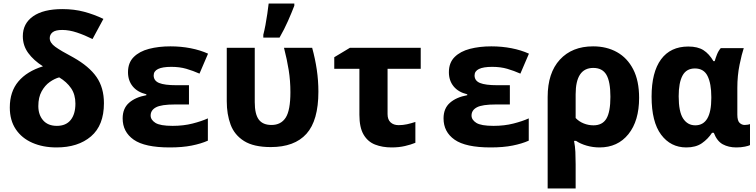

<svg xmlns="http://www.w3.org/2000/svg" viewBox="-20 -817 4240 1077"><path d="M297 10Q221 10 161.5 -16Q102 -42 68.5 -92Q35 -142 35 -214Q35 -303 83 -360Q131 -417 221 -445Q169 -478 138.5 -519.5Q108 -561 108 -614Q108 -685 165.5 -725.5Q223 -766 330 -766Q396 -766 452 -751Q508 -736 560 -711L499 -598Q455 -620 411.5 -634.5Q368 -649 329 -649Q291 -649 275 -636Q259 -623 259 -603Q259 -577 290 -554.5Q321 -532 391 -495Q480 -445 521.5 -385Q563 -325 563 -238Q563 -114 490.5 -52Q418 10 297 10ZM299 -111Q350 -111 376.5 -144Q403 -177 403 -236Q403 -287 378.5 -322.5Q354 -358 312 -383Q286 -376 259 -357Q232 -338 213.5 -304.5Q195 -271 195 -222Q195 -173 222 -142Q249 -111 299 -111Z M932 10Q792 10 730 -33.5Q668 -77 668 -153Q668 -209 704 -240.5Q740 -272 801 -283V-288Q751 -300 724.5 -332.5Q698 -365 698 -412Q698 -465 730 -497Q762 -529 816 -543Q870 -557 936 -557Q995 -557 1049 -546.5Q1103 -536 1147 -516L1099 -404Q1063 -420 1025.5 -431Q988 -442 941 -442Q842 -442 842 -394Q842 -364 872.5 -351.5Q903 -339 970 -339H1040V-231H961Q885 -231 855 -215Q825 -199 825 -169Q825 -145 851.5 -128Q878 -111 948 -111Q1009 -111 1060 -124Q1111 -137 1146 -153V-28Q1108 -11 1055.5 -0.5Q1003 10 932 10Z M1499 8Q1403 8 1349 -26Q1295 -60 1273.5 -118Q1252 -176 1252 -249V-549H1409V-244Q1409 -177 1431.5 -146.5Q1454 -116 1503 -116Q1556 -116 1582.5 -157Q1609 -198 1609 -300Q1609 -364 1599.5 -423.5Q1590 -483 1573 -549H1731Q1748 -487 1757 -426Q1766 -365 1766 -303Q1766 -141 1699 -66.5Q1632 8 1499 8ZM1457 -622Q1463 -645 1469 -676.5Q1475 -708 1479.5 -740Q1484 -772 1487 -797H1631V-785Q1616 -746 1595.5 -699.5Q1575 -653 1548 -606H1457Z M2177 10Q2125 10 2084 -6Q2043 -22 2019.5 -62Q1996 -102 1996 -173V-431H1855V-496L1943 -549H2340V-431H2154V-177Q2154 -146 2171 -130.5Q2188 -115 2216 -115Q2240 -115 2263 -120Q2286 -125 2310 -133V-16Q2286 -6 2252 2Q2218 10 2177 10Z M2732 10Q2592 10 2530 -33.5Q2468 -77 2468 -153Q2468 -209 2504 -240.5Q2540 -272 2601 -283V-288Q2551 -300 2524.5 -332.5Q2498 -365 2498 -412Q2498 -465 2530 -497Q2562 -529 2616 -543Q2670 -557 2736 -557Q2795 -557 2849 -546.5Q2903 -536 2947 -516L2899 -404Q2863 -420 2825.5 -431Q2788 -442 2741 -442Q2642 -442 2642 -394Q2642 -364 2672.5 -351.5Q2703 -339 2770 -339H2840V-231H2761Q2685 -231 2655 -215Q2625 -199 2625 -169Q2625 -145 2651.5 -128Q2678 -111 2748 -111Q2809 -111 2860 -124Q2911 -137 2946 -153V-28Q2908 -11 2855.5 -0.5Q2803 10 2732 10Z M3052 -273Q3052 -408 3120.5 -482.5Q3189 -557 3307 -557Q3383 -557 3441 -524.5Q3499 -492 3532 -428Q3565 -364 3565 -268Q3565 -139 3505 -64.5Q3445 10 3343 10Q3306 10 3271 0Q3236 -10 3211 -27H3200Q3206 4 3207.5 35Q3209 66 3209 104V240H3052ZM3309 -114Q3359 -114 3381.5 -151.5Q3404 -189 3404 -274Q3404 -359 3381.5 -397.5Q3359 -436 3308 -436Q3209 -436 3209 -288V-155Q3228 -135 3254.5 -124.5Q3281 -114 3309 -114Z M3830 10Q3742 10 3688.5 -61.5Q3635 -133 3635 -275Q3635 -412 3688 -484Q3741 -556 3841 -556Q3894 -556 3926 -535.5Q3958 -515 3982 -474H3989Q3994 -492 4002 -512Q4010 -532 4023 -547H4152Q4141 -515 4128.5 -454Q4116 -393 4116 -324V-174Q4116 -140 4128.5 -128Q4141 -116 4157 -116Q4164 -116 4173.5 -117.5Q4183 -119 4187 -121V-3Q4180 1 4158.5 5.5Q4137 10 4110 10Q4067 10 4034.5 -7.5Q4002 -25 3984 -72H3974Q3951 -37 3917 -13.5Q3883 10 3830 10ZM3880 -114Q3970 -114 3970 -267V-273Q3970 -348 3949 -390.5Q3928 -433 3878 -433Q3830 -433 3808.5 -393Q3787 -353 3787 -277Q3787 -190 3812 -152Q3837 -114 3880 -114Z"/></svg>

Font: Noto Sans Mono ExtraBold
Style: Regular
Weight: 800
Designer: Monotype Design Team
Foundry: Monotype Imaging Inc.
Version: Version 2.014